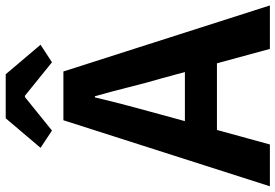

<svg xmlns="http://www.w3.org/2000/svg" viewBox="-174 -818 988 689"><g transform="rotate(-90 320.5 -474.0)"><path d="M-4 0 233 -741H408L645 0H489L384 -386Q367 -444 351.5 -506.5Q336 -569 319 -628H315Q301 -568 284.5 -506Q268 -444 252 -386L146 0ZM143 -190V-305H495V-190ZM196 -782 134 -823 240 -948H398L504 -823L441 -782L321 -879H316Z"/></g></svg>

Font: Noto Sans TC Thin
Style: Bold
Weight: 700
Version: Version 2.004-H2;hotconv 1.0.118;makeotfexe 2.5.65603